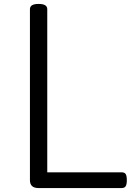

<svg xmlns="http://www.w3.org/2000/svg" viewBox="-20 -955 690 975"><path d="M176 0Q132 0 132 -40V-908Q132 -922 143 -928.5Q154 -935 176 -935Q198 -935 209 -928.5Q220 -922 220 -908V-80H597Q612 -80 618 -71.5Q624 -63 624 -40Q624 -18 618 -9Q612 0 597 0Z"/></svg>

Font: Playwrite DE Grund
Style: Regular
Weight: 400
Designer: Veronika Burian, José Scaglione
Foundry: TypeTogether
Version: Version 1.002